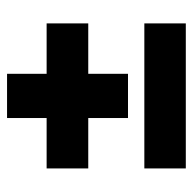

<svg xmlns="http://www.w3.org/2000/svg" viewBox="-21 -577 560 558"><g transform="rotate(-90 259.0 -298.0)"><path d="M48.5 -38V-158.5H470V-38ZM323.5 -206H195V-557.5H323.5ZM48.5 -321.5V-442.5H470V-321.5Z"/></g></svg>

Font: Anek Gurmukhi
Style: Bold
Weight: 700
Designer: Sarang Kulkarni (Gurmukhi), Yesha Goshar (Latin)
Foundry: Ek Type
Version: Version 1.003